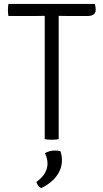

<svg xmlns="http://www.w3.org/2000/svg" viewBox="-20 -703 520 970"><path d="M206 -549Q206 -569.5 206 -585.8Q206 -602 206 -623Q196 -623 179 -622.5Q162 -622 152 -622H22.5Q20 -637 20 -652.5Q20 -666.5 22.5 -683H459Q463.5 -668 463.5 -653.5Q463.5 -622 420.5 -622H330.5Q321.5 -622 304 -622.5Q286.5 -623 276.5 -623Q276.5 -602 276.5 -585.8Q276.5 -569.5 276.5 -549V0Q262 3 241.5 3Q220.5 3 206 0ZM285 61Q288 67.5 290.5 80.8Q293 94 293 105.5Q293 150.5 264.8 187.5Q236.5 224.5 189 247Q180 244.5 173.2 235.2Q166.5 226 164 216Q220 176 220 123Q220 109.5 216.2 95.5Q212.5 81.5 207 71Q228.5 57.5 259 57.5Q274 57.5 285 61Z"/></svg>

Font: Signika Negative SC Light
Style: Regular
Weight: 300
Designer: Anna Giedryś
Foundry: Anna Giedryś
Version: Version 2.000; ttfautohint (v1.8.3) -l 8 -r 50 -G 200 -x 9 -